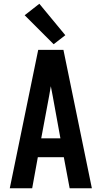

<svg xmlns="http://www.w3.org/2000/svg" viewBox="-20 -1000 540 1020"><path d="M32 0H151L181 -165H319L350 0H468L317 -735H183ZM301 -265H199L241 -490Q243 -503 245.5 -516Q248 -529 250 -542Q253 -529 255 -516Q257 -503 260 -490ZM265 -765 327 -813 189 -980 111 -919Z"/></svg>

Font: Iosevka SS09
Style: Bold
Weight: 700
Monospace: yes
Designer: Belleve Invis
Foundry: Belleve Invis
Version: Version 5.2.1; ttfautohint (v1.8.3)